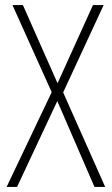

<svg xmlns="http://www.w3.org/2000/svg" viewBox="-20 -734 439 754"><path d="M393 0H351L205 -337L47 0H6L183 -372L29 -714H70L206 -407L345 -714H387L228 -371Z"/></svg>

Font: Noto Sans Kannada Condensed ExtraLight
Style: Regular
Weight: 200
Width: 3
Designer: Jelle Bosma - Monotype Design Team
Foundry: Monotype Imaging Inc.
Version: Version 2.005; ttfautohint (v1.8.4.7-5d5b)